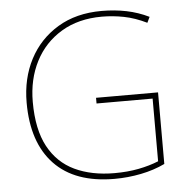

<svg xmlns="http://www.w3.org/2000/svg" viewBox="-52 -778 825 839"><g transform="rotate(-5 360.0 -358.0)"><path d="M367 -350H639V-36Q591 -13 533.5 -1.5Q476 10 417 10Q244 10 153.5 -85Q63 -180 63 -355Q63 -461 106.5 -544.5Q150 -628 231 -677Q312 -726 424 -726Q481 -726 532.5 -715.5Q584 -705 631 -682L619 -657Q568 -682 519.5 -691.5Q471 -701 423 -701Q320 -701 245 -656Q170 -611 130 -533Q90 -455 90 -356Q90 -235 130.5 -160Q171 -85 245 -50Q319 -15 419 -15Q477 -15 525.5 -24.5Q574 -34 613 -50V-325H367Z"/></g></svg>

Font: Noto Sans Bengali UI Thin
Style: Regular
Weight: 100
Designer: Jelle Bosma - Monotype Design Team
Foundry: Monotype Imaging Inc.
Version: Version 2.003; ttfautohint (v1.8.4.7-5d5b)